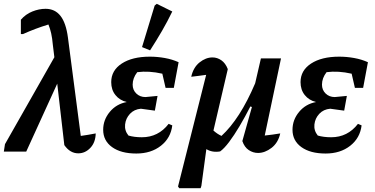

<svg xmlns="http://www.w3.org/2000/svg" viewBox="-66 -792 1957 1003"><path d="M-46 0 -40 -39 218 -493 210 -558Q207 -592 201.5 -617Q196 -642 187 -664Q118 -643 54 -614H43V-689Q68 -718 103 -732Q138 -746 172 -746Q221 -746 250 -709Q279 -672 289 -595L356 -82Q393 -87 434 -95Q433 -48 406 -19.5Q379 9 343 9Q300 9 270 -34L233 -355L71 0Z M646 10Q566 10 519.5 -23.5Q473 -57 473 -114Q473 -166 507.5 -207.5Q542 -249 596 -259Q559 -268 537 -295.5Q515 -323 515 -363Q515 -424 570 -460Q625 -496 717 -496Q756 -496 795 -489Q834 -482 867 -467L842 -333H799L782 -407Q712 -423 651 -415Q627 -384 627 -350Q627 -322 646 -303.5Q665 -285 694 -285L757 -291L743 -214L670 -224Q635 -221 613 -197.5Q591 -174 587.5 -142Q584 -110 605 -84Q635 -75 675 -75Q761 -75 815 -145L834 -137Q826 -71 774.5 -30.5Q723 10 646 10ZM718 -529 676 -546 742 -763 753 -772 834 -732Q810 -682 780.5 -631Q751 -580 718 -529Z M982 191H870L864 182L1011 -401Q989 -398 970 -395.5Q951 -393 933 -391Q944 -440 976.5 -466Q1009 -492 1044 -492Q1069 -492 1090.5 -477Q1112 -462 1124 -431L1049 -110Q1069 -92 1091 -82Q1139 -126 1183 -194.5Q1227 -263 1267 -357L1297 -487H1402L1317 -84Q1356 -88 1398 -95Q1387 -46 1352.5 -19.5Q1318 7 1282 7Q1256 7 1233.5 -8Q1211 -23 1200 -55L1250 -233L1242 -236Q1214 -181 1185.5 -133Q1157 -85 1131 -50.5Q1105 -16 1084 -1Q1043 6 1012 -13L986 179Z M1635 10Q1555 10 1508.5 -23.5Q1462 -57 1462 -114Q1462 -166 1496.5 -207.5Q1531 -249 1585 -259Q1548 -268 1526 -295.5Q1504 -323 1504 -363Q1504 -424 1559 -460Q1614 -496 1706 -496Q1745 -496 1784 -489Q1823 -482 1856 -467L1831 -333H1788L1771 -407Q1701 -423 1640 -415Q1616 -384 1616 -350Q1616 -322 1635 -303.5Q1654 -285 1683 -285L1746 -291L1732 -214L1659 -224Q1624 -221 1602 -197.5Q1580 -174 1576.5 -142Q1573 -110 1594 -84Q1624 -75 1664 -75Q1750 -75 1804 -145L1823 -137Q1815 -71 1763.5 -30.5Q1712 10 1635 10Z"/></svg>

Font: Piazzolla SemiBold
Style: Italic
Weight: 600
Italic angle: -11.3°
Designer: Juan Pablo del Peral
Foundry: Huerta Tipografica
Version: Version 1.330